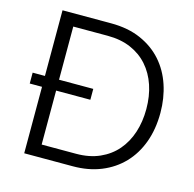

<svg xmlns="http://www.w3.org/2000/svg" viewBox="-104 -816 929 921"><g transform="rotate(15 360.5 -355.0)"><path d="M95 0V-330H34V-384H95V-710H336Q421 -710 484.5 -682Q548 -654 590.5 -606Q633 -558 654.5 -493.5Q676 -429 676 -356Q676 -275 652 -209.5Q628 -144 583.5 -97.5Q539 -51 476.5 -25.5Q414 0 336 0ZM606 -356Q606 -420 588 -473.5Q570 -527 535.5 -566Q501 -605 451 -626.5Q401 -648 336 -648H165V-384H335V-330H165V-62H336Q402 -62 452.5 -84.5Q503 -107 537 -146.5Q571 -186 588.5 -239.5Q606 -293 606 -356Z"/></g></svg>

Font: PTCRaleway
Style: Regular
Weight: 400
Designer: Matt McInerney, Pablo Impallari, Rodrigo Fuenzalida
Foundry: Matt McInerney, Pablo Impallari, Rodrigo Fuenzalida
Version: Version 3.000g; ttfautohint (v1.5) -l 8 -r 28 -G 28 -x 14 -D